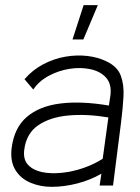

<svg xmlns="http://www.w3.org/2000/svg" viewBox="-20 -719 543 744"><path d="M180 5Q136 5 98 -11Q60 -27 39.5 -60.5Q19 -94 25 -145Q35 -224 84 -266Q133 -308 214.5 -318Q296 -328 402 -310L408 -350Q413 -393 391.5 -417.5Q370 -442 332 -450.5Q294 -459 251 -452.5Q208 -446 169.5 -425.5Q131 -405 109 -372L75 -412Q107 -449 148.5 -470.5Q190 -492 234 -499.5Q278 -507 319.5 -502Q361 -497 393 -481Q435 -461 448 -426Q461 -391 458.5 -345Q456 -299 449 -244L418 0H366L373 -46Q330 -21 279 -8Q228 5 180 5ZM378 -104 400 -264Q316 -278 245 -271.5Q174 -265 128 -233.5Q82 -202 74 -139Q69 -101 89 -80Q109 -59 143.5 -52Q178 -45 220.5 -49.5Q263 -54 304.5 -68.5Q346 -83 378 -104ZM261 -566 304 -699H359L303 -566Z"/></svg>

Font: Kulim Park ExtraLight
Style: Italic
Weight: 275
Italic angle: -8°
Designer: Noponies / Dale Sattler
Foundry: Noponies
Version: Version 1.000; ttfautohint (v1.8.3)